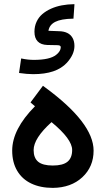

<svg xmlns="http://www.w3.org/2000/svg" viewBox="-20 -916 515 934"><path d="M85.6 -631.2Q115.4 -624.7 144.6 -624.7Q222.7 -624.7 253.4 -649.4Q275.6 -667 275.6 -686.6Q275.6 -695.7 260.5 -696.2L210.1 -697.2Q179.3 -698.2 163.5 -714.4Q147.6 -730.5 147.6 -761.7Q147.6 -787.9 157.7 -809.8Q167.8 -831.7 185.6 -847.1Q203.5 -862.5 228 -873.6Q252.4 -884.6 280.4 -889.9Q308.3 -895.2 339.5 -895.7H342.1V-893.2L337.5 -827.7V-825.2H335Q277.1 -824.2 248.6 -809.6Q220.2 -795 215.6 -766.2L267.5 -764.2Q290.7 -763.7 307.3 -755.7Q323.9 -747.6 333 -731.5Q342.1 -715.4 342.1 -692.2Q342.1 -651.4 305.3 -610.6Q279.6 -582.9 238.8 -569Q198 -555.2 141.1 -555.2Q125.9 -555.2 109.3 -556.7Q92.7 -558.2 75.1 -560.7L72.5 -561.2L73 -563.7L82.6 -629.2L83.1 -631.7ZM230.7 -321.9Q143.6 -243.3 143.6 -185.9Q143.6 -147.6 165.7 -129.2Q187.9 -110.8 236.8 -110.8Q286.1 -110.8 308.6 -129.5Q331 -148.1 331 -186.4Q331 -239.3 230.7 -321.9ZM197 -492.7Q435.3 -318.4 435.3 -183.4Q435.3 -104.8 380.6 -53.9Q325.9 -3 237.3 -2Q176.8 -2 132.2 -23.2Q87.7 -44.3 63.5 -85.4Q39.3 -126.4 39.3 -183.4Q39.3 -287.2 150.1 -399L135.5 -411.6L128.5 -417.6L134 -425.2L182.9 -490.7L188.9 -498.7Z"/></svg>

Font: Vazir FD Medium
Style: Regular
Weight: 500
Foundry: DejaVu fonts team - Redesigned by Saber Rastikerdar
Version: Version 21.10;October 20, 2019;FontCreator 12.0.0.2547 64-bi